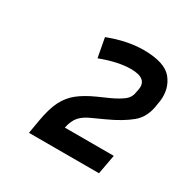

<svg xmlns="http://www.w3.org/2000/svg" viewBox="-92 -874 504 513"><g transform="rotate(30 160.0 -617.5)"><path d="M285 -505 274 -445H58L65 -486Q72 -527 84 -550.5Q96 -574 115.5 -589.5Q135 -605 166 -619L202 -635Q225 -646 237.5 -656Q250 -666 252 -683L254 -693Q260 -729 209 -729Q170 -729 117 -709L106 -768Q163 -790 213 -790Q278 -790 301 -762Q324 -734 319 -694L317 -682Q312 -641 286 -619.5Q260 -598 218 -579L183 -563Q162 -554 150.5 -541.5Q139 -529 134 -505Z"/></g></svg>

Font: Inria Sans
Style: Italic
Weight: 400
Italic angle: -10°
Designer: Black Foundry Team
Foundry: Black Foundry
Version: Version 1.2; ttfautohint (v1.8.3)